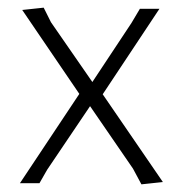

<svg xmlns="http://www.w3.org/2000/svg" viewBox="-20 -478 475 501"><path d="M94 -458 113 -420 221 -264 323 -418 345 -455H396L248 -232L405 -3L349 3L327 -38L215 -201L103 -35L83 0H32L187 -233L38 -452Z"/></svg>

Font: Alegreya Sans Light
Style: Regular
Weight: 300
Designer: Juan Pablo del Peral
Foundry: Huerta Tipografica
Version: Version 2.007